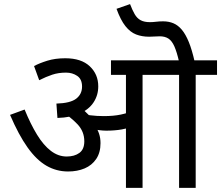

<svg xmlns="http://www.w3.org/2000/svg" viewBox="-20 -916 1078 936"><path d="M675 -551V0H594V-551H521V-622H779V-551ZM298 -632Q376 -632 417.5 -593Q459 -554 459 -495Q459 -452 436.5 -417.5Q414 -383 370 -363Q326 -343 260 -341L255 -411Q323 -413 351.5 -435Q380 -457 380 -494Q380 -530 356.5 -546Q333 -562 302 -562Q265 -562 235 -552Q205 -542 171 -525L146 -594Q172 -608 210.5 -620Q249 -632 298 -632ZM470 -218Q470 -172 449 -141Q428 -110 392.5 -95Q357 -80 312 -80Q255 -80 206.5 -108Q158 -136 114.5 -197Q71 -258 29 -356L100 -382Q129 -311 160.5 -259.5Q192 -208 228 -180.5Q264 -153 305 -153Q343 -153 367 -170.5Q391 -188 391 -227Q391 -275 358 -310Q325 -345 278 -374L337 -377L380 -386Q394 -374 411 -357Q428 -340 438 -323L443 -304Q456 -285 463 -264Q470 -243 470 -218ZM486 -350Q534 -350 569 -357.5Q604 -365 651 -382V-310Q608 -291 573.5 -285Q539 -279 498 -279Q483 -279 463 -281.5Q443 -284 425.5 -287.5Q408 -291 400 -294L353 -350L359 -365Q388 -358 420 -354Q452 -350 486 -350ZM934 -551V0H853V-551H764V-622H1038V-551ZM853 -615Q842 -663 830 -690Q818 -717 801 -728Q784 -739 759 -739Q746 -739 733 -738Q720 -737 707 -737Q672 -737 643.5 -748Q615 -759 591.5 -788.5Q568 -818 548 -873L614 -896Q625 -867 636.5 -847Q648 -827 665.5 -817.5Q683 -808 711 -808Q725 -808 741 -810Q757 -812 775 -812Q803 -812 825.5 -802.5Q848 -793 866.5 -771Q885 -749 900.5 -711Q916 -673 929 -615Z"/></svg>

Font: Noto Sans Devanagari
Style: Regular
Weight: 400
Designer: Jelle Bosma - Monotype Design Team
Foundry: Monotype Imaging Inc.
Version: Version 2.003